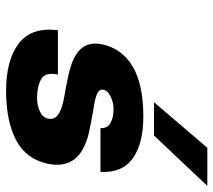

<svg xmlns="http://www.w3.org/2000/svg" viewBox="-56 -650 716 645"><g transform="rotate(90 302.5 -328.0)"><path d="M82 -164H231Q222 -121 247 -107.5Q272 -94 309 -94Q336 -94 356 -104Q376 -114 379 -131Q383 -151 368 -163Q353 -175 322 -182Q299 -187 279 -190Q235 -198 206 -206.5Q177 -215 157 -230Q119 -258 129 -311Q143 -379 203.5 -415Q264 -451 372 -451Q463 -451 512.5 -415.5Q562 -380 558 -307H411Q412 -331 393 -341Q374 -351 348 -351Q325 -351 304.5 -341Q284 -331 282 -317Q279 -303 296 -295.5Q313 -288 350 -283L366 -280Q405 -273 429 -267.5Q453 -262 475 -251Q547 -216 531 -132Q516 -58 452 -24Q388 10 286 10Q182 10 126.5 -32.5Q71 -75 82 -164ZM477 -666H605L436 -487H324Z"/></g></svg>

Font: Teachers[wght] Italic
Style: Regular
Weight: 400
Designer: Alfredo Marco Pradil & Chank Diesel
Version: Version 1.000;Glyphs 3.1.2 (3151)